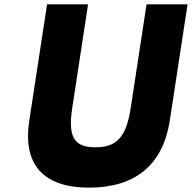

<svg xmlns="http://www.w3.org/2000/svg" viewBox="-20 -845 880 880"><path d="M839.7 -825H651.7L578.8 -348C557.6 -210 509.5 -170 417.5 -170C325.5 -170 289.6 -210 310.8 -348L383.7 -825H195.7L114.3 -293C83.1 -89 179.2 15 389.2 15C599.2 15 727.1 -89 758.3 -293Z"/></svg>

Font: Sztylet
Style: BdObl
Weight: 700
Foundry: Cannot Into Space Fonts, PlusOne Fonts
Version: Version 0.12